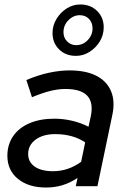

<svg xmlns="http://www.w3.org/2000/svg" viewBox="-20 -833 562 859"><path d="M186 6Q108 6 60.5 -32.5Q13 -71 13 -136Q13 -186 38.5 -223.5Q64 -261 111.5 -281.5Q159 -302 223 -302Q264 -302 303.5 -292.5Q343 -283 376 -266L386 -312Q399 -374 370.5 -404.5Q342 -435 272 -435Q242 -435 206.5 -426.5Q171 -418 123 -398L98 -475Q153 -498 201 -508Q249 -518 291 -518Q364 -518 411 -494Q458 -470 477 -424.5Q496 -379 482 -316L416 0H319L327 -37Q294 -15 259.5 -4.5Q225 6 186 6ZM217 -67Q251 -67 282.5 -77.5Q314 -88 343 -109L361 -196Q306 -233 227 -233Q173 -233 139.5 -208.5Q106 -184 106 -144Q106 -108 135.5 -87.5Q165 -67 217 -67ZM320 -583Q274 -583 244.5 -612Q215 -641 215 -685Q215 -719 232.5 -748Q250 -777 278 -795Q306 -813 339 -813Q385 -813 414.5 -784Q444 -755 444 -711Q444 -677 427 -648.5Q410 -620 381.5 -601.5Q353 -583 320 -583ZM321 -631Q351 -631 372.5 -653.5Q394 -676 394 -706Q394 -732 378 -748.5Q362 -765 337 -765Q308 -765 286 -742.5Q264 -720 264 -689Q264 -664 280.5 -647.5Q297 -631 321 -631Z"/></svg>

Font: Red Hat Display SemiBold
Style: Italic
Weight: 600
Italic angle: -12°
Designer: Pentagram, MCKL
Foundry: Pentagram, MCKL
Version: Version 1.023